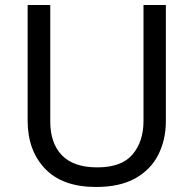

<svg xmlns="http://www.w3.org/2000/svg" viewBox="-20 -734 771 764"><path d="M640 -252Q640 -178 610 -118.5Q580 -59 518.5 -24.5Q457 10 362 10Q229 10 159.5 -62.5Q90 -135 90 -254V-714H180V-251Q180 -164 226.5 -116Q273 -68 367 -68Q464 -68 507.5 -119.5Q551 -171 551 -252V-714H640Z"/></svg>

Font: Noto Sans Tifinagh Ahaggar
Style: Regular
Weight: 400
Designer: JamraPatel
Foundry: JamraPatel LLC
Version: Version 2.006; ttfautohint (v1.8.4.7-5d5b)